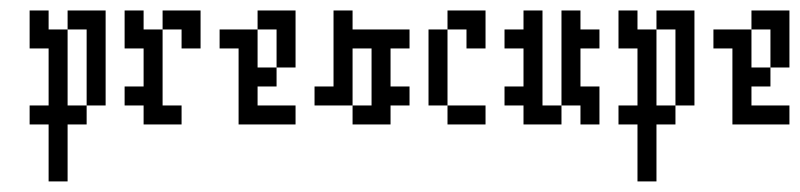

<svg xmlns="http://www.w3.org/2000/svg" viewBox="-20 -234 1504 361"><path d="M71.4 -142.9V-35.7H35.7V0H71.4V107.1H107.1V0H142.9V-35.7H107.1V-178.6H71.4V-214.3H35.7V-142.9ZM107.1 -214.3V-178.6H142.9V-35.7H178.6V-214.3Z M250 -35.7V0H321.4V-35.7H285.7V-178.6H250V-214.3H214.3V-142.9H250V-71.4H214.3V-35.7ZM357.1 -214.3H285.7V-178.6H321.4V-142.9H357.1Z M428.6 -142.9V0H535.7V-35.7H464.3V-71.4H500V-107.1H464.3V-178.6H392.9V-142.9ZM464.3 -214.3V-178.6H500V-107.1H535.7V-214.3Z M607.1 -71.4H571.4V-35.7H642.9V-142.9H678.6V-35.7H642.9V0H714.3V-35.7H750V-71.4H714.3V-142.9H750V-178.6H642.9V-214.3H607.1Z M821.4 -35.7V-178.6H785.7V-35.7ZM821.4 -35.7V0H892.9V-35.7ZM821.4 -214.3V-178.6H857.1V-142.9H892.9V-214.3Z M964.3 -178.6H928.6V-142.9H964.3V-71.4H928.6V-35.7H964.3V0H1035.7V-35.7H1000V-214.3H964.3ZM1035.7 -214.3V-35.7H1071.4V0H1107.1V-71.4H1071.4V-142.9H1107.1V-178.6H1071.4V-214.3Z M1178.6 -142.9V-35.7H1142.9V0H1178.6V107.1H1214.3V0H1250V-35.7H1214.3V-178.6H1178.6V-214.3H1142.9V-142.9ZM1214.3 -214.3V-178.6H1250V-35.7H1285.7V-214.3Z M1357.1 -142.9V0H1464.3V-35.7H1392.9V-71.4H1428.6V-107.1H1392.9V-178.6H1321.4V-142.9ZM1392.9 -214.3V-178.6H1428.6V-107.1H1464.3V-214.3Z"/></svg>

Font: Gossip Low Pixel
Style: Regular
Weight: 500
Width: 3
Designer: Deborah Khodanovich
Version: Version 1.001;Glyphs 3.3.1 (3343)